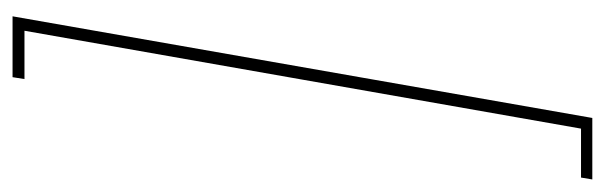

<svg xmlns="http://www.w3.org/2000/svg" viewBox="-349 -497 964 306"><g transform="rotate(90 133.0 -344.0)"><path d="M6 118 168 -806H266L263 -788H185L29 99H106L103 118Z"/></g></svg>

Font: DM Sans 28pt Thin
Style: Italic
Weight: 250
Italic angle: -10°
Version: Version 4.004;gftools[0.9.30]